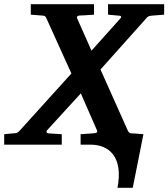

<svg xmlns="http://www.w3.org/2000/svg" viewBox="-64 -691 804 917"><path d="M720 -621V-671H452V-621L506 -616C519 -615 515 -607 510 -602L373 -449L305 -602C300 -614 310 -617 319 -617C319 -617 353 -618 385 -621V-671H83V-621C107 -619 133 -617 133 -617C148 -616 152 -616 157 -605L277 -340L29 -66C19 -55 14 -55 -3 -54C-3 -54 -25 -52 -44 -50V0H231V-50L168 -54C157 -55 156 -64 161 -69L322 -245L399 -69C405 -56 393 -55 378 -54C378 -54 347 -52 321 -50V0H372C455 1 526 57 497 206H570L621 -50C592 -53 565 -54 565 -54C557 -55 552 -56 547 -66L416 -359L635 -604C638 -608 644 -615 658 -616Z"/></svg>

Font: Veleka
Style: Bold Italic
Weight: 700
Italic angle: -12°
Designer: Stefan Peev, Context Ltd, 2016; SIL International, 1997-2014.
Foundry: Stefan Peev, Context Ltd, 2016
Version: Version 5.000